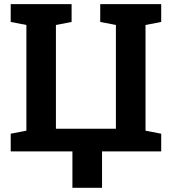

<svg xmlns="http://www.w3.org/2000/svg" viewBox="-20 -731 822 927"><path d="M329.6 175.8V0H31.7V-85.4L107.4 -100.1V-610.4L31.7 -625V-710.9H325.7V-625L250 -610.4V-109.4H539.6V-610.4L463.9 -625V-710.9H758.3V-625L682.6 -610.4V-100.1L758.3 -85.4V0H472.7V175.8Z"/></svg>

Font: Roboto Slab
Style: Bold
Weight: 700
Designer: Google
Version: Version 2.000; ttfautohint (v1.8.1.43-b0c9)